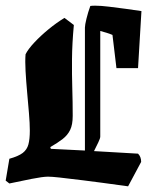

<svg xmlns="http://www.w3.org/2000/svg" viewBox="-21 -642 531 676"><path d="M239 -554Q233 -489 232.5 -434.5Q232 -380 233.5 -331.5Q235 -283 235 -234Q235 -203 226 -184.5Q217 -166 199.5 -152.5Q182 -139 156 -124L158 -118L278 -112V-545Q278 -554 283.5 -576.5Q289 -599 297 -621Q303 -622 314 -622Q334 -622 362.5 -618.5Q391 -615 421 -611Q451 -607 477 -603L465 -402H389L375 -519Q366 -523 354.5 -526.5Q343 -530 332 -533V-161Q332 -155 325 -140.5Q318 -126 310 -110L465 -101Q476 -90 476 -72L430 14Q329 0 272.5 -7Q216 -14 188.5 -17Q161 -20 148 -20Q130 -20 89.5 -12Q49 -4 12 4L-1 -6L12 -83Q44 -92 59 -103.5Q74 -115 79 -133.5Q84 -152 84 -182Q84 -207 81 -243Q78 -279 74.5 -317.5Q71 -356 69 -391.5Q67 -427 69 -451Q78 -469 100 -492.5Q122 -516 150 -539Q178 -562 206 -579Z"/></svg>

Font: Grenze Gotisch ExtraBold
Style: Regular
Weight: 800
Designer: Renata Polastri
Foundry: Omnibus-Type
Version: Version 1.001